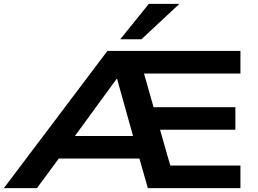

<svg xmlns="http://www.w3.org/2000/svg" viewBox="-55 -967 1327 987"><path d="M-35 0 497 -705H1181V-589H634L674 -629L746 -375L689 -416H1155V-300H714L756 -341L833 -72L772 -116H1181V0H705L648 -200L698 -152H214L279 -195L135 0ZM544 -561 306 -235 281 -268H670L639 -232L547 -561ZM563 -765 710 -947H867L672 -765Z"/></svg>

Font: Nunito Sans 10pt Expanded
Style: Bold
Weight: 700
Width: 7
Designer: Vernon Adams
Foundry: Vernon Adams
Version: Version 3.101;gftools[0.9.27]